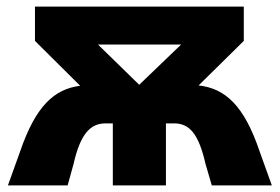

<svg xmlns="http://www.w3.org/2000/svg" viewBox="-20 -562 848 582"><path d="M529 -427 402 -305 277 -427ZM719 -438V-542H86V-438L223 -302C144 -292 88 -240 41 -103L4 0H185L203 -65C224 -158 255 -188 300 -188H322V0H483V-188H508C553 -188 582 -158 603 -65L622 0H804L767 -103C720 -242 663 -294 582 -303Z"/></svg>

Font: Montserrat-Alt1 ExtBd
Style: Regular
Weight: 800
Designer: Differentunic
Foundry: Differentunic
Version: Version 7.222